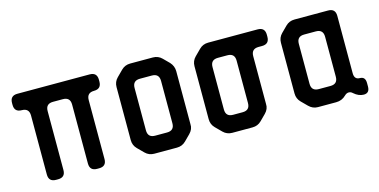

<svg xmlns="http://www.w3.org/2000/svg" viewBox="-56 -746 2004 1016"><g transform="rotate(-15 946.0 -238.0)"><path d="M110 -32Q110 8 150 8H161Q201 8 201 -32V-355Q201 -395 241 -395H295Q335 -395 335 -355V-32Q335 8 375 8H386Q426 8 426 -32V-355Q426 -395 466 -395Q506 -395 506 -435V-445Q506 -485 466 -485H70Q30 -485 30 -445V-435Q30 -395 70 -395Q110 -395 110 -355Z M639 -11Q659 9 688 9H812Q841 9 861 -11L893 -43Q915 -65 913 -93V-383Q913 -411 893 -433L861 -465Q841 -485 812 -485H688Q659 -485 639 -465L606 -432Q586 -412 586 -383V-93Q586 -64 606 -44ZM677 -122V-354Q677 -394 717 -394H782Q822 -394 822 -354V-122Q822 -82 782 -82H717Q677 -82 677 -122Z M1066 -11Q1086 9 1115 9H1226Q1255 9 1275 -11L1307 -43Q1329 -65 1327 -93V-354Q1327 -394 1367 -394H1386Q1426 -394 1426 -434V-445Q1426 -485 1386 -485H1115Q1086 -485 1066 -465L1033 -432Q1013 -412 1013 -383V-93Q1013 -64 1033 -44ZM1104 -122V-354Q1104 -394 1144 -394H1196Q1236 -394 1236 -354V-122Q1236 -82 1196 -82H1144Q1104 -82 1104 -122Z M1577 -136V-355Q1577 -395 1617 -395H1681Q1721 -395 1721 -355V-136Q1721 -96 1681 -96H1617Q1577 -96 1577 -136ZM1539 -26Q1560 -5 1588 -5H1688Q1720 -5 1742 -27Q1753 -38 1765 -38Q1777 -38 1786 -29Q1812 -6 1840 -6Q1872 -6 1872 -42V-61Q1872 -96 1842 -96Q1812 -96 1812 -131V-445Q1812 -485 1772 -485H1588Q1559 -485 1539 -465L1507 -433Q1487 -413 1487 -384V-107Q1487 -78 1507 -58Z"/></g></svg>

Font: WD-XL Lubrifont TC
Style: Regular
Weight: 400
Designer: [WD-XL Lubrifont] Copyright 2020-2022 (c) NightFurySL2001, Skr-ZERO; [ZCOOL QingKe HuangYou] Copyright 2018-2022 (c) The
Version: Version 2.001;hotconv 1.1.1;makeotfexe 2.6.0